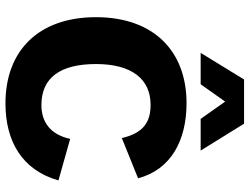

<svg xmlns="http://www.w3.org/2000/svg" viewBox="-128 -798 936 721"><g transform="rotate(90 340.5 -438.0)"><path d="M546 -723 445 -886H279L179 -723H297L362 -815L427 -723ZM658 -189 502 -233C486 -159 439 -125 375 -125C272 -125 221 -196 221 -330C221 -465 278 -535 374 -535C438 -535 480 -509 499 -427L650 -488C617 -613 506 -670 368 -670C169 -670 45 -543 45 -330C45 -117 168 10 369 10C509 10 619 -51 658 -189Z"/></g></svg>

Font: Work Sans
Style: Bold
Weight: 700
Designer: Wei Huang
Foundry: Wei Huang
Version: Version 2.012